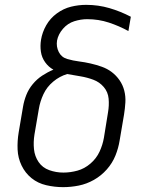

<svg xmlns="http://www.w3.org/2000/svg" viewBox="-20 -763 616 791"><path d="M240 8Q272 8 304.5 1.5Q337 -5 367 -22Q397 -39 420 -65Q443 -91 455.5 -122Q468 -153 473 -185L491 -291Q495 -316 496.5 -341Q498 -366 492 -389.5Q486 -413 472.5 -432.5Q459 -452 440.5 -466Q422 -480 399.5 -488Q377 -496 353 -501.5Q329 -507 305 -510Q281 -513 257 -520Q233 -527 222 -549Q211 -571 215 -596Q220 -622 239.5 -644.5Q259 -667 286 -675.5Q313 -684 339 -684Q386 -684 428.5 -670Q471 -656 509 -635L519 -694Q477 -716 431 -729.5Q385 -743 335 -743Q304 -743 273 -735.5Q242 -728 214.5 -708Q187 -688 170.5 -659Q154 -630 149 -599Q145 -574 148.5 -550Q152 -526 166 -506.5Q180 -487 200 -476Q176 -466 154 -451.5Q132 -437 115 -416.5Q98 -396 88.5 -372Q79 -348 75 -324L57 -218Q51 -182 52.5 -147Q54 -112 69 -81Q84 -50 110 -29Q136 -8 170.5 0Q205 8 240 8ZM241 -52Q211 -52 183 -62Q155 -72 139 -95.5Q123 -119 120 -148.5Q117 -178 122 -209L140 -314Q145 -345 159 -375Q173 -405 199.5 -427Q226 -449 257 -458Q285 -453 312 -448.5Q339 -444 364.5 -434.5Q390 -425 407.5 -404.5Q425 -384 427.5 -356.5Q430 -329 425 -300L408 -195Q403 -166 390 -138Q377 -110 352.5 -89Q328 -68 299 -60Q270 -52 241 -52Z"/></svg>

Font: Iosevka Sparkle Light
Style: Italic
Weight: 300
Italic angle: -9°
Designer: Belleve Invis
Foundry: Belleve Invis
Version: Version 4.5.0; ttfautohint (v1.8.3)